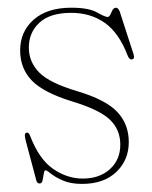

<svg xmlns="http://www.w3.org/2000/svg" viewBox="-20 -456 385 486"><path d="M189.5 -4Q232 -4 258.2 -27.8Q284.5 -51.5 284.5 -90Q284.5 -127.5 258.5 -152.8Q232.5 -178 163.5 -199Q90 -221.5 60.5 -252.2Q31 -283 31 -328.5Q31 -376 65.2 -406.2Q99.5 -436.5 160.5 -436.5Q204 -436.5 225 -424.8Q246 -413 252.5 -413Q257.5 -413 262 -424.8Q266.5 -436.5 273.5 -436.5Q279 -436.5 283 -427L317.5 -320.5Q321.5 -309 316.5 -306.5Q308.5 -302.5 303.5 -314.5Q281.5 -372.5 245.5 -398Q209.5 -423.5 160 -423.5Q107 -423.5 80 -398.8Q53 -374 53 -335.5Q53 -299.5 79 -272.8Q105 -246 176 -225Q248 -203.5 277 -172.5Q306 -141.5 306 -96.5Q306 -51 274.5 -20.8Q243 9.5 187.5 9.5Q159 9.5 139.5 1Q120 -7.5 109.2 -16.2Q98.5 -25 95.5 -25Q92 -25 90.8 -16.5Q89.5 -8 87.8 0.2Q86 8.5 80.5 8.5Q74 8.5 72 1L45 -100.5Q40.5 -117 45.5 -119.5Q52.5 -123 56.5 -111.5Q79 -53 114.5 -28.5Q150 -4 189.5 -4Z"/></svg>

Font: Fraunces 144pt Soft Thin
Style: Regular
Weight: 100
Version: Version 1.000;[0bf87f6ff]